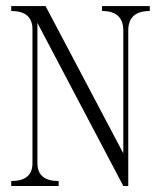

<svg xmlns="http://www.w3.org/2000/svg" viewBox="-20 -698 540 644"><path d="M105.5 -150.4Q105.5 -90.8 176.8 -90.8V-74.2H17.6V-90.8Q88.9 -90.8 88.9 -150.4V-599.6Q88.9 -661.1 17.6 -661.1V-677.7H132.8L393.6 -183.6V-595.7Q393.6 -661.1 322.3 -661.1V-677.7H482.4V-661.1Q410.2 -661.1 410.2 -595.7V-74.2H393.6L105.5 -621.1Z"/></svg>

Font: BabelStone Sani Yi
Style: Regular
Weight: 400
Designer: Andrew West
Foundry: BabelStone
Version: Version 1.00 November 22, 2015, initial release